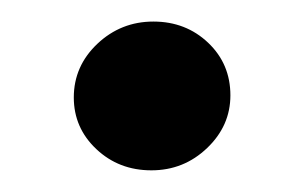

<svg xmlns="http://www.w3.org/2000/svg" viewBox="-20 -149 284 179"><path d="M48.8 -58.1Q48.8 -87.4 70.8 -108.2Q92.8 -128.9 123 -128.9Q153.3 -128.9 174.1 -109.1Q194.8 -89.4 194.8 -60.1Q194.8 -31.7 173.1 -11Q151.4 9.8 121.1 9.8Q90.8 9.8 69.8 -10Q48.8 -29.8 48.8 -58.1Z"/></svg>

Font: Linux Libertine G
Style: Bold
Weight: 700
Designer: Philipp H. Poll
Foundry: Philipp H. Poll
Version: Version 5.0.3